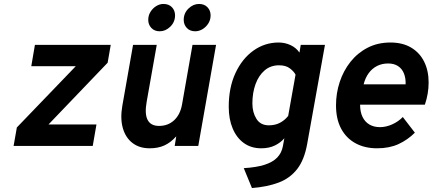

<svg xmlns="http://www.w3.org/2000/svg" viewBox="-20 -738 2188 971"><path d="M48.8 0 65.2 -93.4 363.2 -403.2H138.2L156.6 -511H540L524.4 -420.8L225.2 -108.4H467.8L449 0Z M737.1 12Q685 12 650 -14.9Q615 -41.8 601.2 -90.1Q587.5 -138.4 598.5 -202.2L652.9 -511H772.7L721.7 -223.2Q710.7 -162 726.6 -131.6Q742.5 -101.2 784.1 -101.2Q830 -101.2 860.9 -130.1Q891.8 -159 900.7 -210.2L953.5 -511H1072.7L982.7 0H863.5L871.3 -48.4Q843.2 -17 811.3 -2.5Q779.4 12 737.1 12ZM967.3 -579.8Q940.6 -579.8 924.8 -596.6Q909.1 -613.5 909.1 -637.4Q909.1 -671.1 932.9 -694.5Q956.8 -718 986.7 -718Q1013.4 -718 1029.2 -701.4Q1045.1 -684.8 1045.1 -660.4Q1045.1 -638 1033.8 -619.8Q1022.5 -601.6 1004.6 -590.7Q986.7 -579.8 967.3 -579.8ZM787.5 -579.8Q761.4 -579.8 745.5 -596.6Q729.7 -613.5 729.7 -637.4Q729.7 -659.8 741 -678Q752.3 -696.2 769.9 -707.1Q787.5 -718 806.3 -718Q834 -718 849.6 -701.4Q865.3 -684.8 865.3 -660.4Q865.3 -626.8 841.4 -603.3Q817.5 -579.8 787.5 -579.8Z M1254.2 213 1212.8 112.4Q1276.6 108.6 1318.1 95.3Q1359.6 82 1381.8 58.9Q1404 35.8 1410.4 2.4L1418 -38.8Q1399.5 -16.7 1370.2 -2.3Q1340.8 12 1301.2 12Q1250.5 12 1213.8 -14.2Q1177 -40.4 1156.9 -87.8Q1136.8 -135.1 1136.8 -198Q1136.8 -295.2 1170.7 -368.3Q1204.6 -441.4 1261.8 -482.2Q1319.1 -523 1389.2 -523Q1421.4 -523 1449.7 -509.7Q1478 -496.4 1494.4 -472L1501 -511H1623.4L1533.8 -11.8Q1519.4 70.2 1482.8 117.1Q1446.2 163.9 1388.9 185.4Q1331.6 206.9 1254.2 213ZM1339.6 -104.2Q1371.4 -104.2 1395.8 -117Q1420.3 -129.9 1437.4 -151.8L1474.6 -360.4Q1466.9 -376.1 1446.3 -392Q1425.8 -407.8 1391.2 -407.8Q1348.5 -407.8 1318.4 -382.1Q1288.3 -356.3 1272.3 -312.5Q1256.4 -268.7 1256.4 -214.6Q1256.4 -169.6 1276.9 -136.9Q1297.4 -104.2 1339.6 -104.2Z M1887.1 12Q1824.7 12 1778.1 -13.4Q1731.4 -38.7 1705.3 -87.2Q1679.3 -135.7 1679.3 -205.4Q1679.3 -266.4 1698 -323.2Q1716.7 -380 1752.3 -425.1Q1788 -470.2 1839 -496.6Q1890 -523 1954.7 -523Q2016 -523 2059.2 -497.4Q2102.3 -471.8 2125 -426.2Q2147.7 -380.6 2147.7 -320.4Q2147.7 -291.6 2142.8 -263.8Q2138 -235.9 2128.7 -208.8H1801.1Q1801.1 -172.2 1813.4 -146.8Q1825.7 -121.5 1848.2 -108.2Q1870.8 -95 1901.9 -95Q1932 -95 1963.2 -108.9Q1994.4 -122.8 2017.1 -146.2L2078.1 -67Q2041.5 -30.5 1995.2 -9.2Q1949 12 1887.1 12ZM1819.1 -311.6H2031.3Q2032.4 -343 2022.8 -366.6Q2013.3 -390.3 1993.2 -403.6Q1973.1 -417 1943.1 -417Q1911.8 -417 1886.8 -404.3Q1861.8 -391.6 1844.5 -367.9Q1827.2 -344.2 1819.1 -311.6Z"/></svg>

Font: Overpass
Style: Italic
Weight: 400
Italic angle: -10°
Designer: Delve Withrington, Dave Bailey, Thomas Jockin
Foundry: Delve Fonts LLC
Version: Version 4.000